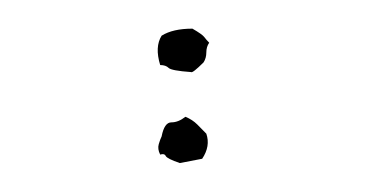

<svg xmlns="http://www.w3.org/2000/svg" viewBox="-20 -479 256 134"><path d="M114.3 -459Q121.1 -455.1 122.6 -453.1Q124 -451.2 126 -449.2Q124 -446.3 124 -442.4Q124 -438.5 122.1 -435.5Q114.3 -427.7 113.3 -428.7Q99.6 -429.7 97.7 -431.6Q95.7 -433.6 91.8 -433.6Q87.9 -446.3 92.8 -454.1Q100.6 -459 114.3 -459ZM121.1 -368.2 105.5 -365.2Q96.7 -368.2 95.7 -370.1Q94.7 -372.1 91.8 -371.1Q89.8 -375 90.8 -378.4Q91.8 -381.8 92.8 -383.8Q94.7 -393.6 99.6 -393.6Q104.5 -393.6 109.4 -397.5Q114.3 -395.5 117.7 -392.1Q121.1 -388.7 124 -385.7Q127 -377 121.1 -368.2Z"/></svg>

Font: Codystar
Style: Light
Weight: 300
Version: Version 1.000